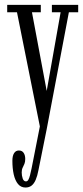

<svg xmlns="http://www.w3.org/2000/svg" viewBox="-20 -544 352 814"><path d="M88 251Q68.5 251 56.2 236Q44 221 38.2 195.5Q32.5 170 32.5 137.5Q32.5 116.5 39.8 105.2Q47 94 60 94Q73.5 94 80.2 104Q87 114 87 130Q87 142.5 83.5 150.8Q80 159 76 167Q72 175 72 187Q72 200.5 76.2 212.8Q80.5 225 90 225Q96 225 100 218.5Q104 212 107.2 199.2Q110.5 186.5 114 169.5L149 -8L52 -492H10.5V-523.5H153V-492H115.5L178 -158.5L237 -492H200V-523.5H311.5V-492H272L178 3.5L143 177.5Q138.5 201.5 131.5 218Q124.5 234.5 114 242.8Q103.5 251 88 251Z"/></svg>

Font: Imbue Light
Style: Regular
Weight: 300
Designer: Tyler Finck
Foundry: Etcetera Type Company
Version: Version 1.102